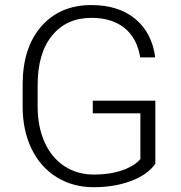

<svg xmlns="http://www.w3.org/2000/svg" viewBox="-20 -741 724 770"><path d="M603 -84.5Q571.8 -40 505.1 -15.1Q438.5 9.8 356 9.8Q272.5 9.8 207.5 -30.3Q142.6 -70.3 106.9 -143.6Q71.3 -216.8 70.8 -311.5V-401.4Q70.8 -549.3 145.5 -635Q220.2 -720.7 346.2 -720.7Q456.1 -720.7 522.9 -664.8Q589.8 -608.9 602.5 -510.7H542.5Q529.3 -588.9 478.8 -629.2Q428.2 -669.4 346.7 -669.4Q247.1 -669.4 189 -598.6Q130.9 -527.8 130.9 -398.9V-314.9Q130.9 -233.9 158.4 -171.6Q186 -109.4 237.5 -75.2Q289.1 -41 356 -41Q433.6 -41 489.3 -65.4Q525.4 -81.5 543 -103V-286.6H352.1V-337.4H603Z"/></svg>

Font: Shabnam Thin FD
Style: Thin-FD
Weight: 100
Foundry: DejaVu fonts team - Redesigned by Saber Rastikerdar - Based on Vazir font
Version: Version 5.0.0